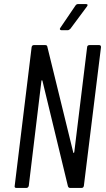

<svg xmlns="http://www.w3.org/2000/svg" viewBox="-20 -921 519 941"><path d="M418 -700H466Q475 -700 475 -690L391 -10Q389 0 380 0H323Q316 0 313 -8L188 -525Q187 -528 185 -527.5Q183 -527 183 -524L121 -10Q120 -6 117 -3Q114 0 110 0H60Q50 0 52 -10L135 -690Q137 -700 146 -700H202Q211 -700 212 -692L339 -174Q339 -171 341 -171.5Q343 -172 344 -175L407 -690Q407 -694 410 -697Q413 -700 418 -700ZM276 -785 350 -894Q355 -901 362 -901H402Q408 -901 409 -897.5Q410 -894 406 -889L325 -780Q318 -773 312 -773H281Q276 -773 274 -776.5Q272 -780 276 -785Z"/></svg>

Font: Barlow Condensed
Style: Italic
Weight: 400
Width: 3
Italic angle: -7°
Designer: Jeremy Tribby
Foundry: Tribby Type
Version: Version 1.408